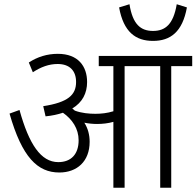

<svg xmlns="http://www.w3.org/2000/svg" viewBox="-20 -886 927 906"><path d="M862 -851 814 -866C798 -771 760 -740 702 -740C644 -740 606 -771 591 -866L542 -851C563 -735 620 -693 702 -693C784 -693 841 -735 862 -851ZM403 -217C403 -250 395 -280 378 -307C398 -303 419 -301 438 -301C464 -301 491 -304 515 -311V0H568V-574H736V0H788V-574H887V-622H446V-574H515V-361C486 -352 457 -349 430 -349C401 -349 365 -352 333 -364C329 -368 325 -371 321 -374C369 -403 391 -446 391 -499C391 -573 349 -632 253 -632C203 -632 157 -618 116 -591L135 -545C173 -570 211 -584 252 -584C310 -584 339 -551 339 -499C339 -438 301 -403 184 -385L195 -337C226 -340 253 -346 277 -354C321 -323 351 -279 351 -224C351 -159 316 -121 255 -121C173 -121 117 -205 72 -367L25 -350C84 -144 157 -72 260 -72C343 -72 403 -124 403 -217Z"/></svg>

Font: Noto Sans Devanagari SemiCondensed Light
Style: Regular
Weight: 300
Width: 4
Designer: Jelle Bosma - Monotype Design Team
Foundry: Monotype Imaging Inc.
Version: Version 2.004